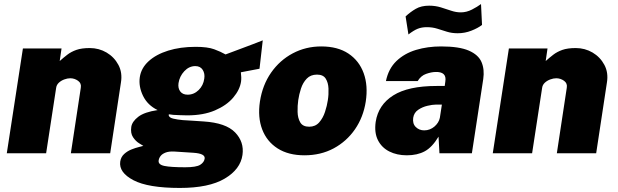

<svg xmlns="http://www.w3.org/2000/svg" viewBox="-20 -756 3046 947"><path d="M13.5 0 93 -517H283.5L274.5 -455Q293 -471.5 311.8 -486Q330.5 -500.5 356.5 -509.8Q382.5 -519 423 -519Q468 -519 505.8 -496.8Q543.5 -474.5 564 -436Q584.5 -397.5 576.5 -349L523.5 0H329.5L378.5 -323Q382.5 -345 365 -357.5Q347.5 -370 326.5 -370Q312.5 -370 297 -364.2Q281.5 -358.5 270.2 -348Q259 -337.5 257 -323L207.5 0Z M867 171Q710.5 171 638 132.8Q565.5 94.5 573 41Q576.5 18 592.5 3.5Q608.5 -11 628.8 -19Q649 -27 665.8 -31Q682.5 -35 687 -36.5Q682 -39.5 665.8 -49.5Q649.5 -59.5 636.2 -79.2Q623 -99 627.5 -130Q631.5 -156.5 662 -180Q692.5 -203.5 757.5 -213Q708 -237 685.5 -283.2Q663 -329.5 669.5 -375Q676 -420 712.8 -453.8Q749.5 -487.5 809.2 -506.2Q869 -525 945 -525Q1004 -525 1036.5 -513Q1069 -501 1092.5 -487.5Q1109.5 -494 1131.8 -502.2Q1154 -510.5 1178.8 -519.8Q1203.5 -529 1228.5 -538.5Q1253.5 -548 1276 -557L1260 -417L1168 -399.5Q1171.5 -373 1169 -354Q1163 -313 1130.2 -274.5Q1097.5 -236 1040.2 -211.5Q983 -187 903 -187Q887.5 -187 865.8 -188Q844 -189 834.5 -189.5Q823.5 -190.5 817.2 -191.8Q811 -193 812 -187.5Q814.5 -175.5 834.8 -170.8Q855 -166 882 -163.5Q899 -162 927 -160.8Q955 -159.5 984 -157Q1094 -150 1139.5 -103Q1185 -56 1176 8Q1166 79 1088.2 125Q1010.5 171 867 171ZM893.5 69Q948 69 967.5 56.8Q987 44.5 989.5 26Q991 13.5 977.2 6.5Q963.5 -0.5 934 -2.5L840.5 -8.5Q813.5 -10 796.8 -3.5Q780 3 772 13.5Q764 24 762.5 35.5Q759.5 56 791 62.5Q822.5 69 893.5 69ZM905.5 -289Q936.5 -289 959.8 -311.8Q983 -334.5 987.5 -368Q991.5 -393 979.8 -411.5Q968 -430 943.5 -430Q912.5 -430 889 -404.8Q865.5 -379.5 860.5 -346Q857 -321 869 -305Q881 -289 905.5 -289Z M1481.5 10Q1402.5 10 1349.2 -24Q1296 -58 1273.2 -117.8Q1250.5 -177.5 1262 -255Q1274.5 -336.5 1317.2 -397.8Q1360 -459 1424.2 -493Q1488.5 -527 1564.5 -527Q1645.5 -527 1698.5 -491.8Q1751.5 -456.5 1773.8 -395Q1796 -333.5 1784 -255Q1772 -178 1730.8 -118.2Q1689.5 -58.5 1625.8 -24.2Q1562 10 1481.5 10ZM1505 -131Q1535.5 -131 1554.2 -152.2Q1573 -173.5 1583 -204Q1593 -234.5 1597 -262Q1601.5 -290 1600.2 -319.2Q1599 -348.5 1586.5 -368.2Q1574 -388 1543.5 -388Q1512 -388 1493 -368.2Q1474 -348.5 1464.5 -319.2Q1455 -290 1451 -262Q1447 -234.5 1447.8 -204Q1448.5 -173.5 1461 -152.2Q1473.5 -131 1505 -131Z M1986.5 10Q1937.5 10 1900 -9Q1862.5 -28 1844 -64.8Q1825.5 -101.5 1833 -155Q1846 -239 1919.8 -285.5Q1993.5 -332 2133.5 -332H2173.5L2176.5 -354Q2180.5 -379 2168 -390.5Q2155.5 -402 2127.5 -401Q2107 -400.5 2081.5 -391.5Q2056 -382.5 2040 -356H1883.5Q1896 -417 1935.2 -454.8Q1974.5 -492.5 2031.8 -509.8Q2089 -527 2155.5 -527Q2244.5 -527 2292 -506.5Q2339.5 -486 2355 -449.8Q2370.5 -413.5 2363.5 -366L2307.5 0H2147.5L2143 -82Q2111.5 -29.5 2075 -9.8Q2038.5 10 1986.5 10ZM2072.5 -113Q2087 -113 2099.8 -118Q2112.5 -123 2122.8 -131.8Q2133 -140.5 2140 -151.5Q2147 -162.5 2149.5 -175L2159.5 -240H2128.5Q2113 -240 2088.2 -234.2Q2063.5 -228.5 2042.8 -214.5Q2022 -200.5 2018 -175Q2014 -146 2030.8 -129.5Q2047.5 -113 2072.5 -113ZM1994.5 -586 1980.5 -675Q2004 -697 2030.8 -712.5Q2057.5 -728 2096.5 -728Q2127 -728 2154 -719.8Q2181 -711.5 2205.2 -703.2Q2229.5 -695 2252.5 -695Q2281 -695 2307.8 -708.8Q2334.5 -722.5 2352.5 -736L2357.5 -633Q2337.5 -617.5 2305.2 -604.8Q2273 -592 2237.5 -592Q2208.5 -592 2184.5 -599.5Q2160.5 -607 2136.8 -614.5Q2113 -622 2085.5 -622Q2060 -622 2040.5 -614.2Q2021 -606.5 1994.5 -586Z M2410.5 0 2490 -517H2680.5L2671.5 -455Q2690 -471.5 2708.8 -486Q2727.5 -500.5 2753.5 -509.8Q2779.5 -519 2820 -519Q2865 -519 2902.8 -496.8Q2940.5 -474.5 2961 -436Q2981.5 -397.5 2973.5 -349L2920.5 0H2726.5L2775.5 -323Q2779.5 -345 2762 -357.5Q2744.5 -370 2723.5 -370Q2709.5 -370 2694 -364.2Q2678.5 -358.5 2667.2 -348Q2656 -337.5 2654 -323L2604.5 0Z"/></svg>

Font: Public Sans Thin Black
Style: Italic
Weight: 900
Italic angle: -8°
Version: Version 2.001